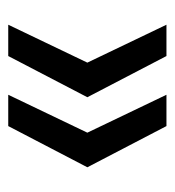

<svg xmlns="http://www.w3.org/2000/svg" viewBox="1 -495 424 466"><g transform="rotate(-90 213.0 -262.0)"><path d="M40 -262 140 -454H216L124 -262L216 -70H140ZM210 -262 310 -454H386L294 -262L386 -70H310Z"/></g></svg>

Font: Play
Style: Regular
Weight: 400
Designer: Jonas Hecksher (Cyrillic expansion: Cyreal)
Foundry: Jonas Hecksher, Playtype, e-types AS
Version: Version 2.101; ttfautohint (v1.5.65-e2d9)